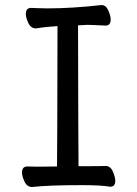

<svg xmlns="http://www.w3.org/2000/svg" viewBox="-20 -726 540 758"><path d="M106.9 12.2Q86.9 12.2 76.9 -8.8Q66.9 -29.8 66.9 -44.9Q66.9 -68.8 87.9 -68.8L127.9 -67.9L205.1 -68.8Q206.1 -106.9 207 -623Q158.7 -620.1 122.1 -613.8Q102.1 -613.8 92 -634.8Q82 -655.8 82 -670.9Q82 -694.8 103 -694.8Q109.9 -694.8 128.4 -693.8Q147 -692.9 167 -692.9Q263.7 -692.9 380.9 -706.1Q397.9 -706.1 407.5 -685.1Q417 -664.1 417 -648.9Q417 -625 397 -625Q339.8 -627.9 324.7 -627.9L288.1 -626Q289.1 -151.9 290 -69.8Q383.8 -69.8 397 -70.8Q416 -70.8 425.5 -48.8Q435.1 -26.9 435.1 -12.2Q435.1 11.2 415 11.2Q379.9 4.9 303.7 4.9Q171.9 4.9 106.9 12.2Z"/></svg>

Font: LXGW WenKai Mono Screen
Style: Regular
Weight: 400
Monospace: yes
Designer: LXGW / Fontworks Inc.
Foundry: LXGW / Fontworks Inc.
Version: Version 1.330;April 28,2024